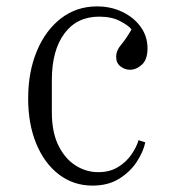

<svg xmlns="http://www.w3.org/2000/svg" viewBox="-20 -570 540 600"><path d="M269 10Q210 10 164.5 -24.5Q119 -59 93.5 -120.5Q68 -182 68 -262Q68 -345 95 -410Q122 -475 170.5 -512.5Q219 -550 283 -550Q327 -550 363 -532.5Q399 -515 420 -485.5Q441 -456 441 -419Q441 -384 423.5 -368Q406 -352 386 -352Q370 -352 356.5 -362.5Q343 -373 343 -392Q343 -412 358 -429.5Q373 -447 391 -478Q381 -491 354.5 -504.5Q328 -518 290 -518Q220 -518 181 -465Q142 -412 142 -320V-220Q142 -157 162.5 -115.5Q183 -74 216 -53Q249 -32 287 -32Q323 -32 349 -48Q375 -64 391 -87.5Q407 -111 413 -132L434 -125Q428 -96 407.5 -64.5Q387 -33 352.5 -11.5Q318 10 269 10Z"/></svg>

Font: Xanh Mono
Style: Regular
Weight: 400
Monospace: yes
Designer: Lam Bao, Duy Dao
Foundry: Yellow Type Foundry
Version: Version 3.101; ttfautohint (v1.8.3)